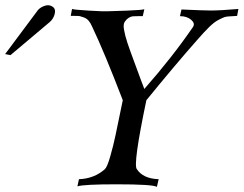

<svg xmlns="http://www.w3.org/2000/svg" viewBox="-20 -728 950 749"><path d="M910 -693 905 -666Q898 -665 881 -664.5Q864 -664 856.5 -661.5Q849 -659 832.5 -650.5Q816 -642 796.5 -623Q777 -604 750 -573Q660 -471 551 -337Q498 -84 514 -68Q538 -31 599 -29L592 1Q576 -9 435 -9Q306 -9 282 -1L288 -29Q347 -31 389 -68Q398 -76 410 -117.5Q422 -159 431 -202Q440 -245 449 -289Q458 -333 459 -337Q388 -522 339 -625Q333 -639 325.5 -647.5Q318 -656 307 -660Q296 -664 291.5 -665Q287 -666 272 -666Q257 -666 256 -666L261 -693Q269 -690 328 -686.5Q387 -683 399 -684Q416 -684 475.5 -686.5Q535 -689 543 -692L537 -665Q529 -665 519 -665Q509 -665 500 -664.5Q491 -664 481.5 -658Q472 -652 465 -640Q463 -636 462.5 -629Q462 -622 464 -611Q466 -600 469 -588Q472 -576 477.5 -559.5Q483 -543 488.5 -528Q494 -513 501.5 -492.5Q509 -472 515 -456Q521 -440 529 -418Q537 -396 543 -381Q653 -506 733 -623Q742 -637 725.5 -651Q709 -665 682 -665L688 -691Q776 -687 803 -687Q838 -687 910 -693ZM190 -698Q198 -688 192.5 -670.5Q187 -653 174 -642L21 -513L0 -517L129 -690Q141 -702 158.5 -706.5Q176 -711 190 -698Z"/></svg>

Font: GFS Artemisia
Style: Italic
Weight: 400
Italic angle: -12°
Designer: Takis Katsoulidis and George D. Matthiopoulos
Foundry: George Matthiopoulos and Takis Katsoulidis
Version: Version 1.0